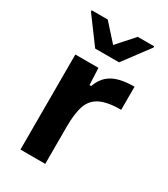

<svg xmlns="http://www.w3.org/2000/svg" viewBox="-181 -809 780 892"><g transform="rotate(30 209.0 -363.0)"><path d="M78 0V-510H202L206 -420H215Q229 -459 253.5 -480Q278 -501 312.5 -509.5Q347 -518 391 -518V-394Q320 -394 280.5 -375Q241 -356 226 -314Q211 -272 211 -200V0ZM144 -580 41 -719V-726H127L208 -636L288 -726H376V-719L272 -580Z"/></g></svg>

Font: Saira SemiExpanded SemiBold
Style: Regular
Weight: 600
Width: 6
Designer: Hector Gatti with collaboration of the Omnibus-Type team
Foundry: Omnibus-Type
Version: Version 1.101